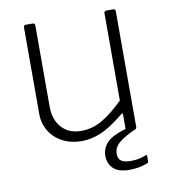

<svg xmlns="http://www.w3.org/2000/svg" viewBox="-80 -598 732 834"><g transform="rotate(-10 286.5 -180.5)"><path d="M248 -34Q298 -34 343 -61Q388 -88 435 -135V-520Q435 -530 446 -530H475Q485 -530 485 -520V-10Q485 0 476 0H447Q438 0 438 -9V-72Q438 -77 436.5 -78Q435 -79 430 -75Q369 -25 326 -7.5Q283 10 243 10Q196 10 159.5 -8.5Q123 -27 101.5 -61Q80 -95 80 -138V-519Q80 -530 90 -530H120Q130 -530 130 -520V-160Q130 -104 161.5 -69Q193 -34 248 -34ZM331 91Q331 58 354.5 33Q378 8 441 -10L481 -1Q431 21 406 42Q381 63 381 91Q381 112 394 122Q407 132 437 132Q460 132 477.5 127.5Q495 123 501 120Q510 116 510 123V145Q510 151 505 154Q494 159 472 164Q450 169 425 169Q376 169 353.5 147Q331 125 331 91Z"/></g></svg>

Font: Libre Franklin ExtraLight
Style: Regular
Weight: 250
Designer: Pablo Impallari, Rodrigo Fuenzalida, Nhung Nguyen
Foundry: Impallari Type
Version: Version 3.000